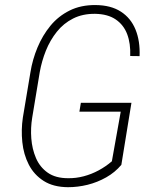

<svg xmlns="http://www.w3.org/2000/svg" viewBox="-20 -741 621 771"><path d="M507.8 -328.1 467.3 -79.1Q441.9 -48.8 406.5 -28.8Q371.1 -8.8 331.8 1Q292.5 10.7 252.9 10.7Q194.3 10.3 155.5 -14.4Q116.7 -39.1 95.7 -79.8Q74.7 -120.6 69.6 -170.4Q64.5 -220.2 71.8 -269L102.1 -450.2Q110.4 -502 130.6 -550.5Q150.9 -599.1 182.6 -637.7Q214.4 -676.3 259.5 -698.7Q304.7 -721.2 363.8 -720.7Q425.3 -720.2 465.3 -694.3Q505.4 -668.5 524.2 -622.3Q543 -576.2 540.5 -515.6L502.9 -516.1Q504.9 -566.4 490.7 -603.8Q476.6 -641.1 444.8 -662.8Q413.1 -684.6 361.8 -685.5Q312 -686 273.7 -666.7Q235.4 -647.5 208.3 -613.5Q181.2 -579.6 164.3 -537.6Q147.5 -495.6 139.6 -451.2L109.4 -269Q102.5 -227.5 105.7 -185.1Q108.9 -142.6 124.5 -106.2Q140.1 -69.8 171.6 -47.6Q203.1 -25.4 253.4 -25.4Q285.2 -24.9 316.4 -33.2Q347.7 -41.5 376.2 -56.9Q404.8 -72.3 429.2 -93.3L464.8 -292.5H298.8L304.7 -328.1Z"/></svg>

Font: Roboto Condensed ExtraLight
Style: Italic
Weight: 250
Italic angle: -12°
Designer: Christian Robertson
Foundry: Google
Version: Version 3.008; 2023